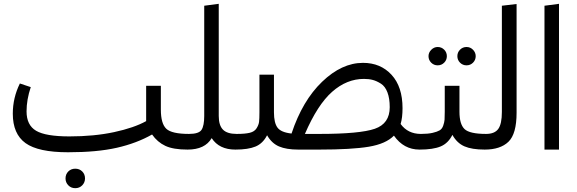

<svg xmlns="http://www.w3.org/2000/svg" viewBox="-20 -783 3019 1005"><path d="M970 -82 982 -43 962 0Q887 0 845.5 -19.5Q804 -39 776 -79Q695 -33 591.5 -9.5Q488 14 336 14Q180 14 113.5 -34Q47 -82 47 -188Q47 -271 84 -346L141 -327Q119 -261 119 -200Q119 -128 169 -98.5Q219 -69 343 -69Q473 -69 577.5 -91.5Q682 -114 745 -149V-334H822V-209Q822 -136 850.5 -109Q879 -82 970 -82ZM425 151Q425 172 410.5 187Q396 202 374 202Q352 202 337.5 187Q323 172 323 151Q323 129 337.5 114.5Q352 100 374 100Q396 100 410.5 114.5Q425 129 425 151Z M1219 -82 1232 -41 1212 0Q1127 0 1088 -60Q1053 0 962 0L942 -41L969 -82Q1021 -82 1035 -103.5Q1049 -125 1049 -176V-753L1125 -763V-176Q1125 -127 1147 -104.5Q1169 -82 1219 -82Z M2183 -82 2196 -41 2176 0Q2093 0 2042 -73Q2000 -30 1910.5 -15Q1821 0 1651 0H1541Q1479 0 1440.5 -16.5Q1402 -33 1378 -75Q1356 -32 1317.5 -16Q1279 0 1212 0L1192 -41L1220 -82Q1263 -82 1287.5 -88Q1312 -94 1323 -111.5Q1334 -129 1336 -145Q1338 -161 1338 -195V-392H1414V-195Q1414 -140 1432.5 -115Q1451 -90 1506 -84Q1563 -256 1666 -355Q1769 -454 1880 -454Q1972 -454 2029.5 -391.5Q2087 -329 2087 -217Q2087 -167 2077 -134Q2115 -82 2183 -82ZM1651 -82Q1864 -82 1942 -109Q2020 -136 2020 -222Q2020 -268 2008 -299.5Q1996 -331 1974 -345Q1952 -359 1931.5 -364.5Q1911 -370 1885 -370Q1795 -370 1718.5 -302.5Q1642 -235 1576 -82Z M2223 -489Q2223 -508 2237.5 -522.5Q2252 -537 2271 -537Q2291 -537 2305 -523Q2319 -509 2319 -489Q2319 -469 2305 -455Q2291 -441 2271 -441Q2251 -441 2237 -455Q2223 -469 2223 -489ZM2470 -489Q2470 -469 2456 -455Q2442 -441 2422 -441Q2402 -441 2388 -455Q2374 -469 2374 -489Q2374 -509 2388 -523Q2402 -537 2422 -537Q2442 -537 2456 -522.5Q2470 -508 2470 -489ZM2525 -82 2537 -41 2517 0Q2450 0 2411 -17Q2372 -34 2348 -77Q2326 -33 2286.5 -16.5Q2247 0 2176 0L2156 -41L2184 -82Q2220 -82 2244 -87.5Q2268 -93 2281 -100.5Q2294 -108 2300 -125.5Q2306 -143 2307 -156.5Q2308 -170 2308 -198V-334H2385V-198Q2385 -133 2411.5 -107.5Q2438 -82 2525 -82Z M2517 0 2497 -41 2524 -82Q2569 -82 2588 -108Q2607 -134 2607 -197V-753L2684 -762V-193Q2684 -82 2641.5 -41Q2599 0 2517 0Z M2906 0H2830V-753L2906 -763Z"/></svg>

Font: FiraGO Book
Style: Regular
Weight: 350
Designer: bBox Type
Foundry: bBox Type GmbH
Version: Version 1.001;PS 001.001;hotconv 1.0.88;makeotf.lib2.5.64775